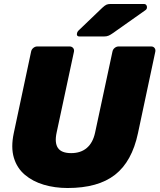

<svg xmlns="http://www.w3.org/2000/svg" viewBox="-20 -933 800 963"><path d="M319 10Q255 10 199.5 -6.5Q144 -23 104.5 -56.5Q65 -90 49.5 -142Q34 -194 49 -265L136 -674Q138 -685 147 -692.5Q156 -700 167 -700H329Q340 -700 346.5 -692.5Q353 -685 351 -674L264 -268Q253 -217 270.5 -191Q288 -165 337 -165Q385 -165 415.5 -191Q446 -217 457 -268L544 -674Q546 -685 555 -692.5Q564 -700 575 -700H738Q749 -700 755 -692.5Q761 -685 759 -674L672 -265Q642 -123 557 -56.5Q472 10 319 10ZM379 -750Q363 -750 366 -765Q367 -773 373 -779L493 -894Q506 -906 514 -909.5Q522 -913 534 -913H701Q710 -913 714 -907.5Q718 -902 717 -894Q716 -886 708 -881L545 -766Q535 -759 525.5 -754.5Q516 -750 501 -750Z"/></svg>

Font: Rubik Light ExtraBold
Style: Italic
Weight: 800
Italic angle: -12°
Version: Version 2.104